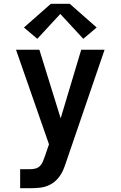

<svg xmlns="http://www.w3.org/2000/svg" viewBox="-20 -784 640 1019"><path d="M87 215V114H139Q154 114 168 110.5Q182 107 192 97Q202 87 207.5 73.5Q213 60 218 46L240 -18L65 -520H189L302 -156L411 -520H535L330 79Q327 89 323 99Q319 109 315 119Q304 144 286 164.5Q268 185 244 197Q220 209 193 212Q166 215 139 215ZM178 -578 107 -638 250 -764H350L493 -638L422 -578L300 -710Z"/></svg>

Font: Iosevka SS04 Extended
Style: Bold
Weight: 700
Width: 7
Monospace: yes
Designer: Belleve Invis
Foundry: Belleve Invis
Version: Version 19.0.0; ttfautohint (v1.8.4)